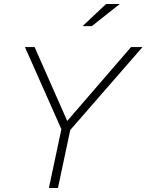

<svg xmlns="http://www.w3.org/2000/svg" viewBox="-20 -934 728 954"><path d="M223 0 285 -292 104 -700H152L314 -333L631 -700H688L329 -288L268 0ZM390 -804 507 -914H575L436 -804Z"/></svg>

Font: Red Hat Display VF
Style: Italic
Weight: 300
Italic angle: -12°
Designer: Pentagram, MCKL
Foundry: Pentagram, MCKL
Version: Version 1.023